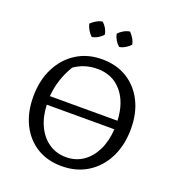

<svg xmlns="http://www.w3.org/2000/svg" viewBox="-153 -987 1027 1118"><g transform="rotate(20 360.5 -427.5)"><path d="M353 9Q265 9 199.5 -31.5Q134 -72 97.5 -145Q61 -218 61 -316Q61 -416 99.5 -493Q138 -570 206.5 -613.5Q275 -657 365 -657Q454 -657 520 -616.5Q586 -576 623 -503Q660 -430 660 -333Q660 -232 621.5 -155Q583 -78 514 -34.5Q445 9 353 9ZM216 -551Q159 -456 151 -351H570Q565 -463 508.5 -529Q452 -595 358 -595Q278 -595 216 -551ZM360 -49Q419 -49 464.5 -80Q510 -111 537.5 -166.5Q565 -222 570 -298H151Q154 -223 181 -167Q208 -111 254 -80Q300 -49 360 -49ZM292 -864Q324 -834 329 -796Q317 -782 299 -771.5Q281 -761 262 -758Q248 -771 237.5 -788.5Q227 -806 222 -826Q236 -840 254 -850.5Q272 -861 292 -864ZM461 -864Q475 -850 485.5 -832.5Q496 -815 499 -796Q486 -782 468.5 -771.5Q451 -761 432 -758Q401 -784 392 -826Q405 -840 423 -850.5Q441 -861 461 -864Z"/></g></svg>

Font: Piazzolla
Style: Regular
Weight: 400
Designer: Juan Pablo del Peral
Foundry: Huerta Tipografica
Version: Version 1.330